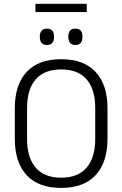

<svg xmlns="http://www.w3.org/2000/svg" viewBox="-20 -954 628 986"><path d="M162 -892V-934.5H425.5V-892ZM294 11Q177.5 11 116.8 -54.5Q56 -120 56 -241.5V-398Q56 -519 116.8 -584.5Q177.5 -650 294 -650Q410 -650 471 -584.5Q532 -519 532 -398V-241.5Q532 -120 471 -54.5Q410 11 294 11ZM294 -41.5Q380.5 -41.5 424.8 -93.2Q469 -145 469 -239.5V-400Q469 -495 424.8 -546.2Q380.5 -597.5 294 -597.5Q207.5 -597.5 163.2 -546.2Q119 -495 119 -400V-239.5Q119 -145 163.2 -93.2Q207.5 -41.5 294 -41.5ZM221 -723Q203 -723 193.8 -733.5Q184.5 -744 184.5 -764V-767Q184.5 -786.5 193.8 -796.8Q203 -807 221 -807Q239.5 -807 248.5 -796.8Q257.5 -786.5 257.5 -767V-764Q257.5 -744 248.5 -733.5Q239.5 -723 221 -723ZM367.5 -723Q349 -723 340 -733.5Q331 -744 331 -764V-767Q331 -786.5 340 -796.8Q349 -807 367.5 -807Q385.5 -807 394.5 -796.8Q403.5 -786.5 403.5 -767V-764Q403.5 -744 394.5 -733.5Q385.5 -723 367.5 -723Z"/></svg>

Font: Anek Latin Light
Style: Regular
Weight: 300
Designer: Yesha Goshar
Foundry: Ek Type
Version: Version 1.003